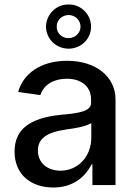

<svg xmlns="http://www.w3.org/2000/svg" viewBox="-20 -825 607 856"><path d="M218 11C296 11 355 -27 388 -92H392V0H495V-382C495 -482 409 -554 279 -554C161 -554 83 -496 61 -415L160 -401C175 -448 220 -474 278 -474C344 -474 386 -438 386 -382V-366C386 -329 333 -320 249 -313C111 -298 45 -248 45 -149C45 -44 121 11 218 11ZM149 -154C149 -204 183 -235 277 -248C323 -254 363 -262 387 -276V-212C387 -123 324 -64 250 -64C192 -64 149 -98 149 -154ZM185 -706C186 -651 230 -608 286 -608C341 -608 386 -651 386 -706C386 -761 341 -806 286 -805C230 -806 186 -761 185 -706ZM233 -706C232 -735 256 -758 286 -758C315 -758 339 -735 339 -706C339 -678 315 -655 286 -655C256 -654 232 -678 233 -706Z"/></svg>

Font: Wafeq Medium
Style: Regular
Weight: 500
Designer: Rasmus Andersson & Azza Alameddine
Foundry: Google & TypeTogether
Version: Version 3.000;January 28, 2025;FontCreator 15.0.0.3014 64-bi